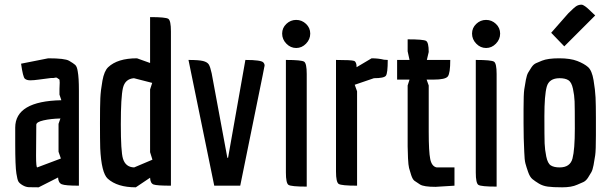

<svg xmlns="http://www.w3.org/2000/svg" viewBox="-20 -793 2610 820"><path d="M234 -413 235 -440Q235 -454 232 -455Q229 -456 225 -459.5Q221 -463 214.5 -461Q208 -459 199 -460L145 -453Q124 -450 109 -450Q94 -450 86 -457Q78 -464 70 -521L186 -544Q257 -544 275 -533.5Q293 -523 301 -516Q309 -509 312 -488Q317 -462 317 -406V0Q259 0 244 -6Q229 -12 228 -35L145 7Q117 7 103.5 6.5Q90 6 76.5 -2Q63 -10 58.5 -18Q54 -26 50 -52Q45 -83 45 -179V-248Q45 -361 242 -365L234 -389ZM139 -78Q140 -78 240 -116L230 -145V-264L238 -287Q197 -286 166 -279Q135 -272 135 -260L134 -128Q134 -78 139 -78Z M442 -506Q482 -544 565 -544L621 -524V-720Q688 -720 699 -712.5Q710 -705 710 -659V0Q650 0 636 -5Q622 -10 621 -34L560 7Q481 7 440 -30Q413 -55 408 -160Q407 -193 407 -267Q407 -341 408.5 -374Q410 -407 417.5 -448.5Q425 -490 442 -506ZM631 -111 621 -143V-411L630 -439L552 -459Q514 -456 505 -417Q496 -378 496 -262Q496 -146 505 -116Q516 -79 553 -78Z M1105 -526Q1110 -520 1110 -515Q1110 -510 1109 -508Q1108 -500 1102 -472L1006 0H895L785 -537Q829 -537 847 -532.5Q865 -528 871.5 -518Q878 -508 884 -480L951 -119H954L1028 -537Q1096 -537 1105 -526Z M1245 -588Q1221 -588 1203 -606.5Q1185 -625 1185 -649.5Q1185 -674 1203 -691Q1221 -708 1245 -708Q1269 -708 1287 -691Q1305 -674 1305 -649.5Q1305 -625 1287 -606.5Q1269 -588 1245 -588ZM1201 -56V-537Q1268 -537 1279 -529.5Q1290 -522 1290 -477V4Q1223 4 1212 -3.5Q1201 -11 1201 -56Z M1505 0Q1438 0 1426.5 -7.5Q1415 -15 1415 -60V-537Q1481 -537 1492 -533Q1503 -529 1503 -506L1567 -544Q1596 -544 1620 -538L1636 -537Q1636 -480 1628 -469.5Q1620 -459 1577 -459L1495 -431L1505 -403Z M1903 -537Q1903 -480 1892.5 -466.5Q1882 -453 1831 -453H1802L1811 -428V-230Q1811 -145 1817.5 -113.5Q1824 -82 1845 -78H1921V0L1840 5Q1790 5 1774 -5Q1758 -15 1750 -21Q1742 -27 1736 -45.5Q1730 -64 1727 -75.5Q1724 -87 1722.5 -117.5Q1721 -148 1721 -168V-428L1729 -453H1676V-537H1729L1721 -574V-625Q1788 -625 1799.5 -618.5Q1811 -612 1811 -571L1803 -537Z M2056 -588Q2032 -588 2014 -606.5Q1996 -625 1996 -649.5Q1996 -674 2014 -691Q2032 -708 2056 -708Q2080 -708 2098 -691Q2116 -674 2116 -649.5Q2116 -625 2098 -606.5Q2080 -588 2056 -588ZM2012 -56V-537Q2079 -537 2090 -529.5Q2101 -522 2101 -477V4Q2034 4 2023 -3.5Q2012 -11 2012 -56Z M2216 -266Q2216 -266 2216 -328Q2216 -390 2219 -411Q2222 -432 2226 -452.5Q2230 -473 2235.5 -482.5Q2241 -492 2249.5 -505Q2258 -518 2269 -523Q2280 -528 2295 -534Q2320 -544 2368 -544Q2416 -544 2445.5 -532.5Q2475 -521 2491.5 -506.5Q2508 -492 2515 -450.5Q2522 -409 2523.5 -377Q2525 -345 2525 -290V-215Q2525 -151 2522 -130Q2519 -109 2515 -88Q2511 -67 2505.5 -57.5Q2500 -48 2491.5 -34.5Q2483 -21 2471.5 -15.5Q2460 -10 2445 -4Q2421 7 2381 7Q2341 7 2319.5 4Q2298 1 2281.5 -9Q2265 -19 2254 -28Q2243 -37 2235.5 -58.5Q2228 -80 2224 -95Q2220 -110 2219 -144Q2216 -201 2216 -266ZM2370 -459Q2325 -459 2315 -422.5Q2305 -386 2305 -296.5Q2305 -207 2306 -180.5Q2307 -154 2313 -124.5Q2319 -95 2332.5 -86.5Q2346 -78 2370 -78Q2415 -78 2425 -116Q2435 -154 2435 -244Q2435 -334 2434 -360Q2433 -386 2427 -414Q2421 -442 2407.5 -450.5Q2394 -459 2370 -459ZM2503 -745 2522 -727 2390 -595 2334 -653 2407 -736Q2433 -762 2442.5 -767.5Q2452 -773 2463.5 -773Q2475 -773 2503 -745Z"/></svg>

Font: Economica
Style: Bold
Weight: 700
Designer: Vicente Lamonaca
Foundry: Vicente Lamonaca
Version: Version 1.100